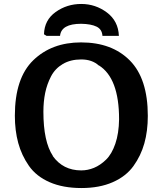

<svg xmlns="http://www.w3.org/2000/svg" viewBox="-20 -929 832 969"><path d="M202 -756Q204 -828 261 -868.5Q318 -909 390 -909Q462 -909 519.5 -866Q577 -823 580 -748H497Q495 -781 467.5 -794.5Q440 -808 390 -809Q289 -809 283 -748H215ZM55 -345Q55 -535 148 -625Q241 -715 389 -715Q545 -715 635.5 -623.5Q726 -532 726 -344Q726 -268 708.5 -205.5Q691 -143 653.5 -91Q616 -39 549 -9.5Q482 20 391 20Q298 20 230.5 -9.5Q163 -39 126 -92Q89 -145 72 -207.5Q55 -270 55 -345ZM199 -365Q199 -214 247 -142H246Q298 -69 390 -69Q423 -69 454.5 -82Q486 -95 515 -123Q544 -151 562 -203.5Q580 -256 581 -327Q581 -535 479 -599V-598Q445 -629 390 -629Q336 -629 297 -606Q258 -583 237.5 -543.5Q217 -504 208 -460Q199 -416 199 -365Z"/></svg>

Font: Coval
Style: ExtraBold
Weight: 800
Foundry: Context Ltd
Version: Version 001.000